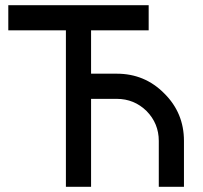

<svg xmlns="http://www.w3.org/2000/svg" viewBox="-20 -720 782 740"><path d="M12 -700V-603H234V0H331V-339H430Q497 -339 545 -292Q592 -244 592 -177V0H689V-177Q689 -285 613 -360Q538 -436 430 -436H331V-603H553V-700Z"/></svg>

Font: Unageo
Style: Medium
Weight: 500
Designer: Richard Sepsi
Foundry: Richard Sepsi
Version: Version 2.000